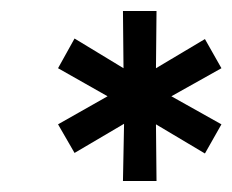

<svg xmlns="http://www.w3.org/2000/svg" viewBox="-20 -741 422 349"><path d="M352.5 -462 263.5 -515 264.5 -412H203.5L205.5 -516L115.5 -463L85.5 -515L175.5 -566L85.5 -617L115.5 -671L204.5 -617L203.5 -721H264.5L263.5 -617L352.5 -670L382.5 -617L291.5 -566L382.5 -515Z"/></svg>

Font: Argentum Sans
Style: Italic
Weight: 400
Italic angle: -11.3099°
Designer: Julieta Ulanovsky, Owen Earl, Rasmus Andersson, Cristiano Sobral
Foundry: The Argentum Sans Project Authors
Version: Version 3.131; ttfautohint (v1.8.4.7-5d5b-dirty)